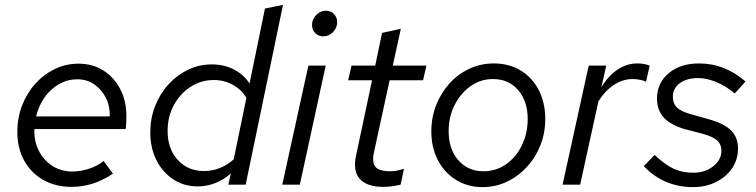

<svg xmlns="http://www.w3.org/2000/svg" viewBox="-20 -757 3099 787"><path d="M273 9Q208 9 157.5 -19.5Q107 -48 79 -99Q51 -150 51 -216Q51 -274 70.5 -324.5Q90 -375 124.5 -413.5Q159 -452 204.5 -474Q250 -496 302 -496Q359 -496 403 -468.5Q447 -441 472.5 -392.5Q498 -344 498 -281Q498 -268 497.5 -255Q497 -242 495 -228H121Q119 -180 138.5 -140.5Q158 -101 194 -77.5Q230 -54 276 -54Q311 -54 345.5 -65.5Q380 -77 405 -97L443 -45Q400 -17 359 -4Q318 9 273 9ZM128 -280H430Q431 -323 413.5 -357Q396 -391 366 -411.5Q336 -432 297 -432Q257 -432 222.5 -412.5Q188 -393 163.5 -359Q139 -325 128 -280Z M790 7Q734 7 690 -22Q646 -51 621 -101Q596 -151 596 -214Q596 -271 615.5 -321.5Q635 -372 670 -410.5Q705 -449 750.5 -471Q796 -493 848 -493Q898 -493 937.5 -473Q977 -453 1003 -415L1066 -722L1140 -737L987 0H916L926 -46Q898 -21 863.5 -7Q829 7 790 7ZM816 -56Q884 -56 938 -104L990 -356Q971 -389 935 -409Q899 -429 857 -429Q804 -429 761 -401Q718 -373 692.5 -326Q667 -279 667 -220Q667 -147 708.5 -101.5Q750 -56 816 -56Z M1305 -608Q1285 -608 1272 -621.5Q1259 -635 1259 -655Q1259 -670 1267 -683.5Q1275 -697 1288 -705Q1301 -713 1316 -713Q1336 -713 1349 -699.5Q1362 -686 1362 -666Q1362 -643 1345 -625.5Q1328 -608 1305 -608ZM1137 0 1244 -488H1315L1209 0Z M1551 9Q1484 9 1455 -23.5Q1426 -56 1439 -117L1505 -428H1407L1421 -488H1518L1546 -622L1623 -639L1590 -488H1728L1714 -428H1577L1513 -133Q1504 -91 1519 -73Q1534 -55 1580 -55Q1592 -55 1603.5 -57Q1615 -59 1636 -65L1622 0Q1605 4 1587 6.5Q1569 9 1551 9Z M1958 10Q1897 10 1849.5 -19.5Q1802 -49 1775 -100.5Q1748 -152 1748 -218Q1748 -276 1768 -326.5Q1788 -377 1823 -415.5Q1858 -454 1904.5 -475.5Q1951 -497 2004 -497Q2067 -497 2114.5 -468Q2162 -439 2188.5 -387.5Q2215 -336 2215 -269Q2215 -212 2195 -161.5Q2175 -111 2139.5 -72.5Q2104 -34 2057.5 -12Q2011 10 1958 10ZM1962 -55Q2013 -55 2054 -83.5Q2095 -112 2119 -161Q2143 -210 2143 -269Q2143 -342 2104 -387.5Q2065 -433 2001 -433Q1950 -433 1909 -404Q1868 -375 1843.5 -326.5Q1819 -278 1819 -219Q1819 -146 1858.5 -100.5Q1898 -55 1962 -55Z M2286 0 2393 -488H2465L2445 -399Q2473 -446 2511 -471.5Q2549 -497 2592 -497Q2621 -497 2643 -488L2628 -422Q2619 -427 2603.5 -430Q2588 -433 2573 -433Q2533 -433 2497 -409.5Q2461 -386 2433 -342L2358 0Z M2820 10Q2761 10 2709.5 -12Q2658 -34 2619 -76L2663 -122Q2707 -81 2742 -65Q2777 -49 2821 -49Q2870 -49 2903.5 -75.5Q2937 -102 2937 -139Q2937 -165 2920.5 -180.5Q2904 -196 2863 -208L2786 -228Q2728 -245 2700.5 -275.5Q2673 -306 2673 -353Q2673 -417 2721 -457Q2769 -497 2845 -497Q2898 -497 2945.5 -478.5Q2993 -460 3036 -423L2992 -374Q2956 -404 2916.5 -420.5Q2877 -437 2841 -437Q2795 -437 2766.5 -416Q2738 -395 2738 -360Q2738 -333 2754 -317Q2770 -301 2808 -290L2886 -268Q2949 -250 2977 -222Q3005 -194 3005 -148Q3005 -103 2981 -67.5Q2957 -32 2915 -11Q2873 10 2820 10Z"/></svg>

Font: Red Hat Text VF
Style: Italic
Weight: 300
Italic angle: -12°
Designer: Pentagram, MCKL
Foundry: Pentagram, MCKL
Version: Version 1.023